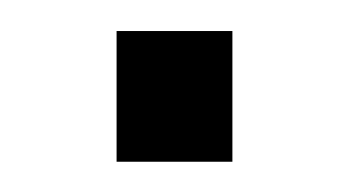

<svg xmlns="http://www.w3.org/2000/svg" viewBox="-20 -362 227 125"><path d="M55.9 -256.7V-341.8H131.3V-256.7Z"/></svg>

Font: Saira Thin Condensed
Style: Regular
Weight: 100
Width: 3
Version: Version 1.101